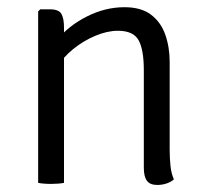

<svg xmlns="http://www.w3.org/2000/svg" viewBox="-20 -520 585 546"><path d="M122 -493.5Q147.5 -493.5 154.8 -480.2Q162 -467 162 -442V0Q155 1.5 145.5 2.2Q136 3 125.5 3Q114.5 3 105 2.2Q95.5 1.5 88.5 0V-487.5L94.5 -493.5ZM462.5 -95Q462.5 -70.5 464.8 -48.5Q467 -26.5 474.5 -10Q466.5 -2.5 453.5 1.8Q440.5 6 427.5 6Q406.5 6 397.8 -6Q389 -18 389 -42.5V-320Q389 -379 374 -405.8Q359 -432.5 315.5 -432.5Q285 -432.5 251 -418.2Q217 -404 187.8 -380.2Q158.5 -356.5 142 -327.5V-406Q174.5 -446.5 226.8 -473Q279 -499.5 334 -499.5Q381.5 -499.5 409.5 -478.2Q437.5 -457 450 -421.5Q462.5 -386 462.5 -343.5Z"/></svg>

Font: Signika
Style: Regular
Weight: 300
Designer: Anna Giedry
Foundry: Anna Giedry
Version: Version 2.000